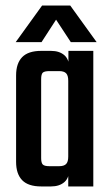

<svg xmlns="http://www.w3.org/2000/svg" viewBox="-20 -671 400 691"><path d="M128.1 -227.4H37.9V-399.5Q37.9 -442.8 59.8 -465.4Q81.7 -487.9 128.2 -487.9H163.6Q194 -487.9 212 -472Q230 -456.1 230 -420.4V-352.5H225.6V-380.3Q225.6 -399.5 217.9 -407.3Q210.2 -415.1 193 -415.1H157.9Q140.1 -415.1 134.1 -409.6Q128.1 -404.1 128.1 -386ZM315.8 0H225.6V-418.2L226.2 -424.5V-487.9H315.8ZM37.9 -260.6H128.1V-102Q128.1 -84.7 134.1 -78.8Q140.1 -72.9 157.9 -72.9H193Q210.2 -72.9 217.9 -80.7Q225.6 -88.4 225.6 -107.6V-133.8H230V-67.5Q230 -31.8 212 -15.9Q194 0 163.6 0H128.2Q81.7 0 59.8 -22.5Q37.9 -45.1 37.9 -88.5ZM36.5 -519.4 131.6 -651.2H232.7L327.8 -519.4H234.8L181.8 -600.2L129.5 -519.4Z"/></svg>

Font: Teko Variable Light
Style: Regular
Weight: 300
Designer: Manushi Parikh, Jonny Pinhorn
Foundry: Indian Type Foundry
Version: Version 3.000